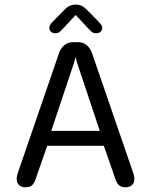

<svg xmlns="http://www.w3.org/2000/svg" viewBox="-20 -806 659 836"><path d="M90.3 9.5Q74 9.5 63.3 0.1Q52.7 -9.3 52.7 -27.3Q52.7 -32.3 53.7 -38.1Q54.7 -43.8 56.8 -50.7L235.8 -571.3Q242.8 -594.3 259.1 -608.3Q275.3 -622.3 296.5 -622.3H320.8Q342.7 -622.3 358.8 -608.3Q374.8 -594.3 381.8 -571.3L560.8 -50.7Q563.3 -43.8 564.2 -38.1Q565 -32.3 565 -27.3Q565 -9 554.3 0.2Q543.7 9.5 526.7 9.5Q505.5 9.5 495.3 -2Q485.2 -13.5 478.7 -37.5L432 -171.3H185.7L139 -37.5Q132.5 -13.5 122.2 -2Q111.8 9.5 90.3 9.5ZM203.2 -236.2H414.5L315 -534.7Q313.3 -541.3 311.8 -547.4Q310.3 -553.5 308.8 -558.3Q307.8 -553.5 306.2 -547.4Q304.7 -541.3 303 -534.7ZM413 -707.8Q425 -695.3 425 -684.2Q425 -674 417.6 -667.6Q410.2 -661.2 398.2 -661.2Q387.5 -661.2 380 -666.9Q372.5 -672.7 363.8 -682.5L309.5 -740.7L255 -682.2Q246.2 -672 238.9 -666.6Q231.7 -661.2 220.7 -661.2Q209 -661.2 201.9 -667.8Q194.8 -674.3 194.8 -684.8Q194.8 -689.8 197.4 -695.8Q200 -701.8 205.8 -707.8L252.7 -755.5Q266.8 -771 279.4 -778.5Q292 -786 309.2 -786Q326.8 -786 339.3 -778.6Q351.8 -771.2 366.2 -755.5Z"/></svg>

Font: Sono ExtraLight
Style: Regular
Weight: 200
Designer: Tyler Finck
Foundry: Tyler Finck
Version: Version 2.112